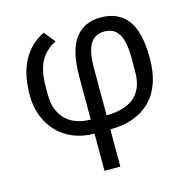

<svg xmlns="http://www.w3.org/2000/svg" viewBox="-107 -633 928 937"><g transform="rotate(-15 357.5 -164.0)"><path d="M307 12Q251 12 204 -6.5Q157 -25 123 -59.5Q89 -94 69.5 -142.5Q50 -191 50 -250Q50 -357 88 -426Q126 -495 195 -528L240 -472Q186 -445 161 -397.5Q136 -350 136 -269V-230Q136 -185 149.5 -153Q163 -121 186 -100Q209 -79 240.5 -69Q272 -59 307 -59V-274Q307 -408 352.5 -468Q398 -528 482 -528Q570 -528 616.5 -468Q663 -408 663 -274Q663 -134 590 -61Q517 12 387 12V200H307ZM387 -59Q430 -59 465 -68.5Q500 -78 525 -98Q550 -118 563.5 -150.5Q577 -183 577 -230V-299Q577 -344 570.5 -374Q564 -404 551.5 -422.5Q539 -441 521.5 -449Q504 -457 482 -457Q460 -457 442.5 -449Q425 -441 412.5 -422.5Q400 -404 393.5 -374Q387 -344 387 -299Z"/></g></svg>

Font: Aneliza
Style: Regular
Weight: 400
Designer: Mike Abbink, Paul van der Laan, Pieter van Rosmalen
Foundry: Bold Monday
Version: Version 3.001;September 8, 2019;FontCreator 11.5.0.2425 64-b